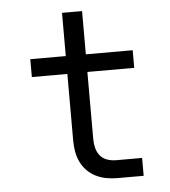

<svg xmlns="http://www.w3.org/2000/svg" viewBox="-51 -745 702 792"><g transform="rotate(-5 300.0 -349.5)"><path d="M512 0H404Q381 0 358.5 -4Q336 -8 315.5 -18Q295 -28 279 -44Q263 -60 253 -80.5Q243 -101 239 -123.5Q235 -146 235 -169V-446H88V-520H235V-699H318V-520H512V-447H318V-169Q318 -150 322.5 -132Q327 -114 338.5 -100Q350 -86 368 -80Q386 -74 404 -74H512Z"/></g></svg>

Font: R Plex Mono
Style: Regular
Weight: 400
Monospace: yes
Designer: Belleve Invis
Foundry: Belleve Invis
Version: Version 31.8.0